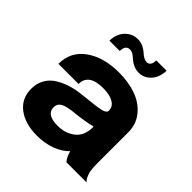

<svg xmlns="http://www.w3.org/2000/svg" viewBox="-201 -879 1031 1031"><g transform="rotate(45 314.0 -364.0)"><path d="M486.8 -728Q486.3 -700.7 476.3 -675.8Q466.3 -650.9 443.1 -632.6Q419.9 -614.3 387.7 -614.3Q349.1 -614.3 313.5 -645.5Q304.2 -653.8 298.8 -658Q293.5 -662.1 284.9 -666Q276.4 -669.9 267.6 -669.9Q234.9 -669.9 233.9 -625H155.3Q155.8 -652.8 166.5 -678Q177.2 -703.1 201.4 -721.2Q225.6 -739.3 258.8 -739.3Q296.4 -739.3 331.1 -709Q357.9 -684.6 377.9 -684.6Q407.7 -684.6 408.7 -728ZM240.7 11.2Q150.9 11.2 95.9 -30.5Q41 -72.3 41 -146Q41 -186.5 58.8 -218Q76.7 -249.5 108.6 -269.3Q140.6 -289.1 179.4 -300.8Q218.3 -312.5 265.6 -316.9Q358.4 -325.7 388.9 -333Q419.4 -340.3 419.4 -356.9V-357.9Q419.4 -387.2 391.1 -404.3Q362.8 -421.4 312.5 -421.4Q202.6 -421.4 202.6 -343.3H49.8Q49.8 -436 123.5 -488.5Q197.3 -541 313.5 -541Q385.3 -541 443.4 -520.5Q501.5 -500 538.3 -455.3Q575.2 -410.6 575.2 -348.1V-118.7Q575.2 -66.4 582 -44.9Q591.3 -13.2 606.9 0H454.6Q440.4 -14.6 431.6 -40Q428.2 -49.3 426.3 -56.6Q396 -24.4 347.4 -6.6Q298.8 11.2 240.7 11.2ZM282.2 -105Q341.3 -105 381.6 -137.5Q421.9 -169.9 421.9 -234.4V-238.8Q367.7 -225.6 297.9 -218.3Q244.1 -213.4 220.2 -200.7Q196.3 -188 196.3 -160.2Q196.3 -105 282.2 -105Z"/></g></svg>

Font: Epilogue
Style: Bold
Weight: 700
Designer: Tyler Finck
Foundry: Etcetera Type Co
Version: Version 2.112